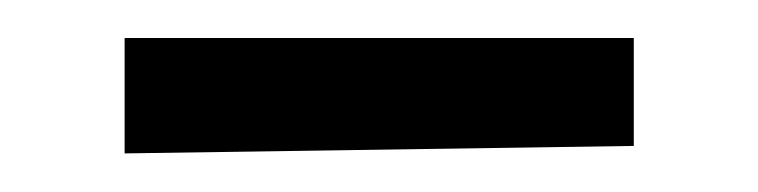

<svg xmlns="http://www.w3.org/2000/svg" viewBox="-20 -720 395 100"><path d="M44.9 -700.2H310.1V-644L44.9 -640.1Z"/></svg>

Font: DimaThulth2
Style: Regular
Weight: 400
Designer: R.Balvardi
Foundry: R.Balvardi (R.Balvardi@gmail.com)
Version: Version 1.00;November 13, 2018;FontCreator 11.5.0.2427 64-bi